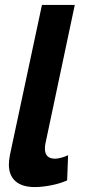

<svg xmlns="http://www.w3.org/2000/svg" viewBox="-20 -750 349 778"><path d="M121 8Q70 8 43 -15.5Q16 -39 16 -83Q16 -92 17 -101Q18 -110 20 -121L150 -730H283L164 -168Q163 -163 162.5 -158Q162 -153 162 -148Q162 -107 203 -107Q214 -107 228.5 -111Q243 -115 256 -121L252 -19Q223 -6 186.5 1Q150 8 121 8Z"/></svg>

Font: PTCRaleway
Style: Bold Italic
Weight: 700
Italic angle: -12°
Designer: Matt McInerney, Pablo Impallari, Rodrigo Fuenzalida
Foundry: Matt McInerney, Pablo Impallari, Rodrigo Fuenzalida
Version: Version 3.000g; ttfautohint (v1.5) -l 8 -r 28 -G 28 -x 14 -D